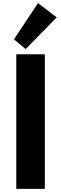

<svg xmlns="http://www.w3.org/2000/svg" viewBox="-20 -1207 390 1227"><path d="M84 0V-860H266.5V0ZM144 -893.5 69 -955.5 223 -1187 342.5 -1096Z"/></svg>

Font: Spartan Thin ExtraBold
Style: Regular
Weight: 800
Version: Version 1.004